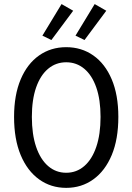

<svg xmlns="http://www.w3.org/2000/svg" viewBox="-20 -896 640 928"><path d="M300 12Q226 12 169 -29Q112 -70 80 -146.5Q48 -223 48 -331Q48 -437 80 -512.5Q112 -588 169 -628Q226 -668 300 -668Q374 -668 431 -628Q488 -588 520 -512.5Q552 -437 552 -331Q552 -223 520 -146.5Q488 -70 431 -29Q374 12 300 12ZM300 -61Q350 -61 387.5 -93.5Q425 -126 445.5 -186.5Q466 -247 466 -331Q466 -414 445.5 -473Q425 -532 387.5 -563.5Q350 -595 300 -595Q250 -595 212.5 -563.5Q175 -532 154.5 -473Q134 -414 134 -331Q134 -247 154.5 -186.5Q175 -126 212.5 -93.5Q250 -61 300 -61ZM228.4 -702.6 184.9 -723.7 277.5 -876.3 333.7 -844.1ZM388.5 -702.6 344.9 -723.7 437.6 -876.3 493.7 -844.1Z"/></svg>

Font: Source Code Pro ExtraLight
Style: Regular
Weight: 200
Monospace: yes
Designer: Paul D. Hunt, Teo Tuominen
Foundry: Adobe
Version: Version 1.026;hotconv 1.1.0;makeotfexe 2.6.0